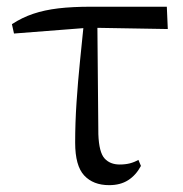

<svg xmlns="http://www.w3.org/2000/svg" viewBox="-20 -537 544 572"><path d="M21.7 -437.1 15.5 -465Q45.8 -484.8 79 -495.9Q112.2 -507.1 153.9 -512.1Q195.6 -517 251.4 -517H477L479.9 -450.5L245.4 -454.5ZM305.2 14.6Q257.7 14.6 230.8 -14.3Q203.9 -43.2 203.9 -112.1Q203.9 -170.4 208 -232.2Q212.1 -293.9 218.4 -355.7Q224.8 -417.4 230.5 -474.9H270L273 -136.8Q275 -83.2 291.5 -65Q307.9 -46.9 336.5 -46.9Q353.3 -46.9 366.7 -50.3Q380.1 -53.7 392.3 -60.7L399.9 -42.7Q385 -15 361.8 -0.2Q338.6 14.6 305.2 14.6Z"/></svg>

Font: Noto Serif TC
Style: Regular
Weight: 200
Designer: Ryoko NISHIZUKA 西塚涼子 (kana & ideographs); Frank Grießhammer (Latin, Greek & Cyrillic); Wenlong ZHANG 张文龙 (bopomofo); San
Foundry: Adobe
Version: Version 2.001;hotconv 1.1.0;makeotfexe 2.6.0